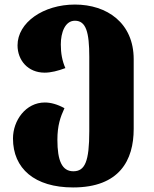

<svg xmlns="http://www.w3.org/2000/svg" viewBox="-20 -569 677 843"><path d="M301 254C505 254 567 134 567 -3V-309C567 -468 450 -549 309 -549C170 -549 57 -470 57 -370C57 -304 103 -250 176 -250C204 -250 235 -258 267 -270C253 -302 247 -335 247 -374C247 -425 265 -478 309 -478C358 -478 372 -427 372 -319V7C372 140 353 183 302 183C252 183 232 136 232 45C232 -18 245 -55 263 -94C232 -111 203 -119 177 -119C93 -119 37 -40 37 39C37 171 132 254 301 254Z"/></svg>

Font: Noto Serif Georgian Black
Style: Regular
Weight: 900
Designer: Monotype Design Team, Akaki Razmadze
Foundry: Google LLC
Version: Version 2.003